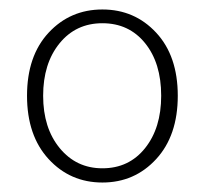

<svg xmlns="http://www.w3.org/2000/svg" viewBox="-20 -827 435 405"><path d="M309.5 -491.5Q264 -442 196 -442Q128 -442 82.5 -491.5Q37 -541 37 -625Q37 -709 82.5 -758Q128 -807 196 -807Q264 -807 309.5 -758Q355 -709 355 -625Q355 -541 309.5 -491.5ZM196 -472Q252 -472 286 -514.5Q320 -557 320 -625Q320 -694 286 -736Q252 -778 196 -778Q140 -778 105.5 -735.5Q71 -693 71 -625Q71 -557 106 -514.5Q141 -472 196 -472Z"/></svg>

Font: Noto Sans Korean Thin
Style: Regular
Weight: 250
Designer: Ryoko NISHIZUKA  (kana & ideographs); Paul D. Hunt (Latin, Greek & Cyrillic); Wenlong ZHANG  (bopomofo); Sandoll Communi
Foundry: Adobe Systems Incorporated
Version: Version 1.0001;PS 1;hotconv 1.0.78;makeotf.lib2.5.61930